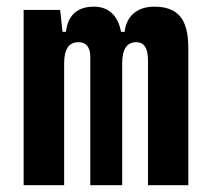

<svg xmlns="http://www.w3.org/2000/svg" viewBox="-20 -547 626 567"><path d="M417 0H536.1V-405.3C536.1 -491.2 505.4 -527.3 435.1 -527.3C383.3 -527.3 352.5 -497.1 348.1 -453.1H337.4C328.1 -502.9 299.3 -527.3 257.3 -527.3C208.5 -527.3 180.2 -502 174.8 -453.1H164.6L157.7 -517.6H49.8V0H169.4V-359.4C169.4 -401.4 183.1 -422.4 211.4 -422.4C234.9 -422.4 246.6 -407.7 246.6 -378.4V0H340.8V-359.4C340.8 -401.4 354.5 -422.4 382.3 -422.4C405.8 -422.4 417 -404.8 417 -368.7Z"/></svg>

Font: Cascadia Code NF SemiBold
Style: Regular
Weight: 600
Monospace: yes
Designer: Aaron Bell
Foundry: Saja Typeworks
Version: Version 2404.023